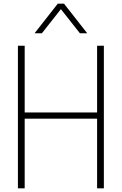

<svg xmlns="http://www.w3.org/2000/svg" viewBox="-20 -1030 666 1050"><path d="M548 0H511V-381H115V0H78V-780H115V-415H511V-780H548ZM457 -848H417L313 -980L209 -848H169L296 -1010H330Z"/></svg>

Font: Tanohe Sans ExtraLight
Style: Regular
Weight: 250
Designer: Village Type and Design LLC & Cristiano Sobral
Foundry: Cooper Hewitt Smithsonian Design Museum
Version: Version 1.00;May 30, 2020;FontCreator 12.0.0.2522 64-bit; tt